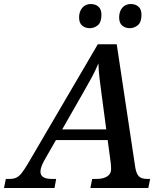

<svg xmlns="http://www.w3.org/2000/svg" viewBox="-74 -934 812 954"><path d="M-54 0 -45 -45H-26Q-6 -45 7.5 -51.5Q21 -58 34 -74.5Q47 -91 66 -123L412 -714H506L598 -103Q603 -72 615.5 -58.5Q628 -45 658 -45H672L663 0H375L384 -45H407Q439 -45 458.5 -57.5Q478 -70 478 -93Q478 -102 477.5 -111Q477 -120 476 -127L461 -238H204L146 -137Q127 -102 127 -81Q127 -45 183 -45H205L197 0ZM339 -473 235 -291H454L431 -464Q425 -508 420.5 -545.5Q416 -583 415 -619Q400 -583 383 -551.5Q366 -520 339 -473ZM572 -794Q548 -794 533 -807Q518 -820 518 -847Q518 -877 533.5 -895.5Q549 -914 576 -914Q599 -914 614 -901Q629 -888 629 -861Q629 -823 610.5 -808.5Q592 -794 572 -794ZM373 -794Q349 -794 334 -807Q319 -820 319 -847Q319 -877 335 -895.5Q351 -914 377 -914Q400 -914 415 -901Q430 -888 430 -861Q430 -823 412 -808.5Q394 -794 373 -794Z"/></svg>

Font: Noto Serif Medium
Style: Italic
Weight: 500
Italic angle: -12°
Designer: Monotype Design Team
Foundry: Monotype Imaging Inc.
Version: Version 2.014; ttfautohint (v1.8.4.7-5d5b)